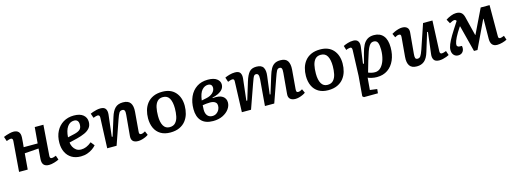

<svg xmlns="http://www.w3.org/2000/svg" viewBox="-7 -1429 6827 2548"><g transform="rotate(-15 3406.5 -155.0)"><path d="M423 -233 230 -219 212 0H93L126 -417Q129 -454 99 -454Q81 -454 41 -438L20 -500Q35 -507 59 -515Q83 -523 109.5 -529Q136 -535 158 -535Q204 -535 227.5 -509.5Q251 -484 248 -431Q246 -397 243 -362.5Q240 -328 237 -301H429L448 -521H567L536 -102Q533 -65 562 -65Q572 -65 586 -69Q600 -73 620 -81L640 -23Q616 -10 575.5 2Q535 14 503 14Q403 14 412 -93Z M987 -535Q1071 -535 1115 -498.5Q1159 -462 1159 -403Q1159 -352 1132 -319.5Q1105 -287 1058.5 -266Q1012 -245 953 -230L841 -203Q844 -172 859 -142.5Q874 -113 901 -93.5Q928 -74 969 -74Q1004 -74 1038.5 -88Q1073 -102 1112 -134L1153 -82Q1135 -60 1103.5 -37.5Q1072 -15 1030.5 -0.5Q989 14 940 14Q867 14 815.5 -17Q764 -48 736.5 -103.5Q709 -159 709 -232Q709 -323 744 -391Q779 -459 841.5 -497Q904 -535 987 -535ZM1035 -400Q1035 -433 1019.5 -451Q1004 -469 973 -469Q916 -469 880.5 -418.5Q845 -368 839 -275L932 -296Q983 -308 1009 -330Q1035 -352 1035 -400Z M1869 -34Q1856 -23 1832 -12Q1808 -1 1780 6.5Q1752 14 1728 14Q1629 14 1637 -79L1663 -366Q1667 -404 1659 -421.5Q1651 -439 1628 -439Q1598 -439 1583.5 -415Q1569 -391 1549 -333L1433 0H1304L1321 -417Q1322 -454 1293 -454Q1276 -454 1233 -438L1212 -500Q1224 -506 1247 -514Q1270 -522 1298 -528.5Q1326 -535 1352 -535Q1405 -535 1423.5 -506Q1442 -477 1437 -430L1402 -132L1413 -130L1492 -381Q1516 -459 1554.5 -497Q1593 -535 1662 -535Q1735 -535 1764 -493Q1793 -451 1786 -371L1764 -110Q1761 -85 1767 -75.5Q1773 -66 1790 -66Q1801 -66 1816.5 -72Q1832 -78 1846 -87Z M2170 15Q2091 15 2037.5 -17.5Q1984 -50 1957 -108Q1930 -166 1930 -243Q1930 -300 1945 -352.5Q1960 -405 1992.5 -446.5Q2025 -488 2077 -512Q2129 -536 2203 -536Q2318 -536 2381 -465.5Q2444 -395 2444 -279Q2444 -222 2429 -169.5Q2414 -117 2381.5 -75.5Q2349 -34 2296.5 -9.5Q2244 15 2170 15ZM2179 -56Q2231 -56 2259.5 -88Q2288 -120 2298.5 -171Q2309 -222 2309 -279Q2309 -367 2281.5 -416Q2254 -465 2193 -465Q2144 -465 2116.5 -436Q2089 -407 2077.5 -356.5Q2066 -306 2066 -239Q2066 -153 2094 -104.5Q2122 -56 2179 -56Z M2757 15Q2651 15 2597.5 -42.5Q2544 -100 2544 -205Q2544 -301 2577.5 -375Q2611 -449 2674.5 -491.5Q2738 -534 2828 -534Q2911 -534 2951.5 -502Q2992 -470 2992 -427Q2992 -388 2969.5 -360.5Q2947 -333 2910 -315Q2873 -297 2828 -288V-281Q2922 -290 2965.5 -259.5Q3009 -229 3009 -174Q3009 -127 2978 -84Q2947 -41 2890.5 -13Q2834 15 2757 15ZM2680 -288 2749 -302Q2803 -313 2836 -344Q2869 -375 2869 -415Q2869 -439 2854.5 -453.5Q2840 -468 2812 -468Q2766 -468 2729.5 -427.5Q2693 -387 2680 -288ZM2765 -52Q2796 -52 2820.5 -68Q2845 -84 2858.5 -110Q2872 -136 2872 -165Q2872 -192 2858.5 -207Q2845 -222 2824.5 -228Q2804 -234 2781 -234Q2756 -234 2725.5 -231Q2695 -228 2676 -224Q2673 -193 2673 -163Q2673 -110 2697.5 -81Q2722 -52 2765 -52Z M3501 -358Q3504 -403 3495.5 -421Q3487 -439 3464 -439Q3450 -439 3441 -430.5Q3432 -422 3422 -398Q3412 -374 3396 -328L3280 0H3154L3169 -416Q3170 -437 3164 -445.5Q3158 -454 3141 -454Q3131 -454 3115.5 -449Q3100 -444 3082 -437L3061 -500Q3085 -512 3124 -523Q3163 -534 3200 -534Q3254 -534 3272 -505.5Q3290 -477 3285 -428L3251 -132L3263 -130L3338 -375Q3364 -459 3397 -496.5Q3430 -534 3494 -534Q3566 -534 3589.5 -492.5Q3613 -451 3603 -378L3572 -132L3582 -130L3657 -372Q3672 -421 3691.5 -457.5Q3711 -494 3742.5 -514Q3774 -534 3825 -534Q3897 -534 3923.5 -491.5Q3950 -449 3944 -373L3922 -112Q3920 -88 3925 -77Q3930 -66 3948 -66Q3959 -66 3974.5 -72Q3990 -78 4004 -87L4028 -34Q4013 -22 3988.5 -11Q3964 0 3938 7Q3912 14 3889 14Q3841 14 3816 -9.5Q3791 -33 3796 -80L3821 -362Q3825 -406 3817.5 -422.5Q3810 -439 3788 -439Q3762 -439 3748 -412Q3734 -385 3712 -321L3599 0H3471Z M4339 15Q4260 15 4206.5 -17.5Q4153 -50 4126 -108Q4099 -166 4099 -243Q4099 -300 4114 -352.5Q4129 -405 4161.5 -446.5Q4194 -488 4246 -512Q4298 -536 4372 -536Q4487 -536 4550 -465.5Q4613 -395 4613 -279Q4613 -222 4598 -169.5Q4583 -117 4550.5 -75.5Q4518 -34 4465.5 -9.5Q4413 15 4339 15ZM4348 -56Q4400 -56 4428.5 -88Q4457 -120 4467.5 -171Q4478 -222 4478 -279Q4478 -367 4450.5 -416Q4423 -465 4362 -465Q4313 -465 4285.5 -436Q4258 -407 4246.5 -356.5Q4235 -306 4235 -239Q4235 -153 4263 -104.5Q4291 -56 4348 -56Z M4788 -414Q4790 -455 4764 -455Q4753 -455 4734.5 -450Q4716 -445 4706 -439L4688 -499Q4713 -512 4750 -523.5Q4787 -535 4826 -535Q4871 -535 4890.5 -507.5Q4910 -480 4904 -431L4873 -205L4886 -203L4922 -339Q4938 -401 4960.5 -444.5Q4983 -488 5019 -511.5Q5055 -535 5110 -535Q5193 -535 5238.5 -480.5Q5284 -426 5284 -320Q5284 -222 5251 -146.5Q5218 -71 5156.5 -28.5Q5095 14 5008 14Q4972 14 4937.5 6Q4903 -2 4885 -11L4871 155L4969 168L4963 225L4771 226L4752 210L4775 -63ZM5085 -454Q5067 -454 5052 -446Q5037 -438 5022 -415Q5007 -392 4990.5 -347Q4974 -302 4952 -227L4908 -75Q4925 -67 4949 -61Q4973 -55 5000 -55Q5048 -55 5082.5 -92Q5117 -129 5135.5 -190Q5154 -251 5154 -324Q5154 -383 5140.5 -418.5Q5127 -454 5085 -454Z M5353 -487Q5368 -497 5392.5 -508Q5417 -519 5445 -527Q5473 -535 5497 -535Q5543 -535 5566.5 -511.5Q5590 -488 5585 -442L5559 -156Q5555 -117 5561.5 -99.5Q5568 -82 5592 -82Q5617 -82 5632.5 -103Q5648 -124 5670 -187L5783 -521H5912L5894 -104Q5892 -67 5921 -67Q5941 -67 5981 -83L6001 -23Q5987 -15 5964 -6.5Q5941 2 5915 8Q5889 14 5865 14Q5811 14 5791.5 -16.5Q5772 -47 5779 -96L5815 -390L5804 -392L5726 -138Q5701 -55 5660 -20.5Q5619 14 5557 14Q5486 14 5457.5 -28Q5429 -70 5436 -150L5459 -413Q5461 -437 5455 -445.5Q5449 -454 5433 -454Q5409 -454 5377 -434Z M6388 12H6340L6247 -350H6242Q6193 -277 6167 -225.5Q6141 -174 6136 -142Q6131 -119 6141.5 -107Q6152 -95 6171 -95L6203 -94Q6212 -47 6190 -16Q6168 15 6124 15Q6088 15 6064.5 -10.5Q6041 -36 6041 -79Q6041 -114 6058.5 -157Q6076 -200 6114 -265Q6137 -303 6162 -342Q6187 -381 6221 -433Q6211 -451 6194 -451Q6172 -451 6127 -426L6096 -483Q6127 -504 6166.5 -519.5Q6206 -535 6239 -535Q6284 -535 6309 -515Q6334 -495 6345 -451L6410 -189H6414L6575 -522H6697L6696 -100Q6695 -79 6701 -71Q6707 -63 6722 -63Q6737 -63 6776 -79L6795 -21Q6772 -8 6733 3Q6694 14 6661 14Q6568 14 6570 -96L6573 -367H6568Z"/></g></svg>

Font: Literata 7pt SemiBold
Style: Italic
Weight: 600
Italic angle: -2°
Designer: Latin by Veronika Burian and Jose Scaglione. Greek by Irene Vlachou. Cyrillic by Vera Evstafieva
Foundry: TypeTogether
Version: Version 3.002